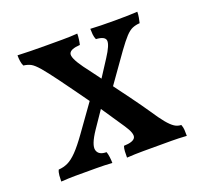

<svg xmlns="http://www.w3.org/2000/svg" viewBox="-89 -561 699 664"><g transform="rotate(-20 260.5 -229.0)"><path d="M252 -198 203 -126Q172 -80 177.5 -60Q183 -40 212 -40Q215 -32 216.5 -20Q218 -8 218 2Q190 0 159 0Q128 0 113 0Q102 0 81.5 0Q61 0 30 2Q30 -8 31 -20Q32 -32 36 -40Q54 -41 70 -48.5Q86 -56 104.5 -75Q123 -94 148 -129L221 -231ZM302 -102Q288 -123 272 -146.5Q256 -170 240 -194L225 -216Q202 -248 180.5 -278Q159 -308 142 -331Q114 -369 98 -387.5Q82 -406 71 -412Q60 -418 44 -420Q40 -428 38.5 -438.5Q37 -449 37 -460Q59 -459 86 -458.5Q113 -458 142 -458Q171 -458 201.5 -458Q232 -458 257 -460Q257 -450 255.5 -439Q254 -428 252 -420Q217 -418 211.5 -403.5Q206 -389 237 -346Q246 -334 259.5 -316Q273 -298 289 -276L301 -260Q327 -225 354.5 -187.5Q382 -150 401 -122Q422 -90 436.5 -72.5Q451 -55 462.5 -47.5Q474 -40 487 -40Q491 -30 491.5 -20.5Q492 -11 492 2Q461 0 436.5 0Q412 0 387 0Q374 0 360 0Q346 0 331.5 0Q317 0 302 0.5Q287 1 272 2Q272 -11 272.5 -21Q273 -31 276 -40Q311 -41 318 -54.5Q325 -68 302 -102ZM267 -261 322 -346Q348 -386 346 -402Q344 -418 311 -420Q307 -429 306 -439.5Q305 -450 305 -460Q324 -459 344 -458.5Q364 -458 394 -458Q424 -458 443 -458.5Q462 -459 478 -460Q478 -450 476 -439Q474 -428 472 -420Q457 -419 445 -414Q433 -409 419.5 -394.5Q406 -380 385 -351L297 -227Z"/></g></svg>

Font: Vollkorn
Style: Regular
Weight: 400
Designer: Friedrich Althausen
Foundry: Friedrich Althausen
Version: Version 4.104